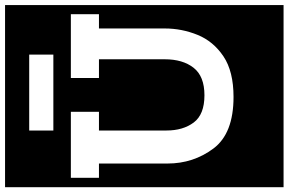

<svg xmlns="http://www.w3.org/2000/svg" viewBox="-226 -742 1170 779"><g transform="rotate(-90 359.5 -352.0)"><path d="M-10 213V-917H729V213ZM220 -721H528V-819H220ZM634 -536H692V-650H433V-536H509V-269Q509 -196 474.5 -152Q440 -108 363 -108Q285 -108 252.5 -151.5Q220 -195 220 -262V-536H296V-650H28V-536H86V-258Q86 -153 147 -71.5Q208 10 356 10Q460 10 521 -31Q582 -72 608 -136Q634 -200 634 -269Z"/></g></svg>

Font: Zilla Slab Highlight
Style: Bold
Weight: 700
Designer: Typotheque Type Foundry
Foundry: Typotheque type foundry
Version: Version 1.1; 2017; ttfautohint (v1.6)